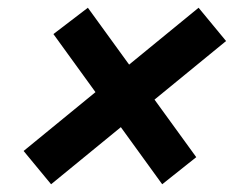

<svg xmlns="http://www.w3.org/2000/svg" viewBox="-20 -620 604 496"><path d="M399 -144 118 -532 207 -600 487 -214ZM112 -144 41 -230 493 -600 564 -514Z"/></svg>

Font: Instrument Sans
Style: Bold Italic
Weight: 700
Italic angle: -13°
Designer: Rodrigo Fuenzalida
Foundry: fragTYPE
Version: Version 1.000;gftools[0.9.28]